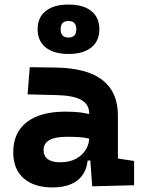

<svg xmlns="http://www.w3.org/2000/svg" viewBox="-20 -820 626 850"><path d="M388.2 4.9 377 -148.4 375 -215.8V-316.9Q375 -358.4 339.6 -377.7Q304.2 -397 234.4 -398.9L102.1 -402.3L111.8 -522.5L224.6 -521Q365.2 -519 433.6 -465.6Q502 -412.1 502 -309.6V-118.2L573.7 -107.4V0ZM212.9 9.8Q130.4 9.8 84.5 -30.8Q38.6 -71.3 38.6 -146Q38.6 -232.9 98.6 -279.3Q158.7 -325.7 269 -325.7Q311.5 -325.7 342.5 -321.3Q373.5 -316.9 405.3 -307.6L383.8 -204.6Q352.5 -211.9 327.6 -213.1Q302.7 -214.4 275.4 -214.4Q172.9 -214.4 172.9 -155.8Q172.9 -129.4 191.4 -115.5Q210 -101.6 245.6 -101.6Q288.6 -101.6 317.4 -117.7Q346.2 -133.8 360.6 -158.7Q375 -183.6 375 -210V-242.2L393.6 -109.4H352.1L369.1 -125Q367.7 -80.1 348.6 -50Q329.6 -20 295.2 -5.1Q260.7 9.8 212.9 9.8ZM283.4 -581.1Q218.3 -581.1 182.4 -609.9Q146.5 -638.7 146.5 -690.7Q146.5 -742.7 182.4 -771.2Q218.3 -799.8 283.2 -799.8Q348.6 -799.8 384.3 -771.2Q419.9 -742.6 419.9 -690.4Q419.9 -638.7 384.3 -609.9Q348.6 -581.1 283.4 -581.1ZM283.2 -653.8Q317.9 -653.8 317.9 -690.4Q317.9 -727.1 283.2 -727.1Q248.5 -727.1 248.5 -690.4Q248.5 -653.8 283.2 -653.8Z"/></svg>

Font: Cascadia Code
Style: Regular
Weight: 400
Monospace: yes
Designer: Aaron Bell
Foundry: Saja Typeworks
Version: Version 2106.017